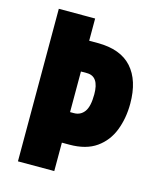

<svg xmlns="http://www.w3.org/2000/svg" viewBox="-108 -791 717 868"><g transform="rotate(15 250.0 -357.0)"><path d="M482 -383Q482 -315 460 -258Q438 -201 390 -167Q342 -133 264 -133H229V0H59V-714H229V-610H269Q376 -610 429 -551Q482 -492 482 -383ZM247 -276Q278 -276 296 -300.5Q314 -325 314 -382Q314 -466 257 -466H229V-276Z"/></g></svg>

Font: Noto Sans Sinhala UI ExtraCondensed Black
Style: Regular
Weight: 900
Width: 2
Designer: Jelle Bosma - Monotype Design Team
Foundry: Monotype Imaging Inc.
Version: Version 2.006; ttfautohint (v1.8.4.7-5d5b)